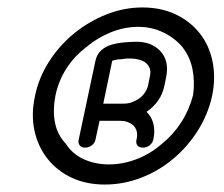

<svg xmlns="http://www.w3.org/2000/svg" viewBox="-20 -571 600 515"><path d="M362 -551Q412 -551 451 -532.5Q490 -514 515.5 -482Q541 -450 550 -406.5Q559 -363 549 -314Q538 -264 510.5 -220.5Q483 -177 444 -144.5Q405 -112 358 -94Q311 -76 261 -76Q212 -76 173 -94Q134 -112 108 -144.5Q82 -177 72.5 -220.5Q63 -264 74 -314Q84 -363 112 -406.5Q140 -450 179.5 -482Q219 -514 266 -532.5Q313 -551 362 -551ZM351 -499Q313 -499 276.5 -484Q240 -469 212 -445Q179 -420 158 -387Q137 -354 129 -316Q121 -275 127.5 -242Q134 -209 157 -185Q174 -158 204.5 -144Q235 -130 273 -130Q309 -130 346 -144Q383 -158 414 -185Q444 -209 465.5 -242Q487 -275 498 -316Q503 -354 496 -387Q489 -420 469 -445Q449 -469 418 -484Q387 -499 351 -499ZM312 -293Q323 -293 333 -296.5Q343 -300 352 -306Q361 -312 367.5 -321Q374 -330 377 -341L382 -366Q385 -379 381.5 -388Q378 -397 371 -402.5Q364 -408 353 -411Q342 -414 332 -414Q326 -414 319 -414L304 -412Q296 -412 290.5 -410.5Q285 -409 281 -408L257 -293ZM247 -247 236 -196Q234 -187 226 -181Q218 -175 208 -175Q199 -175 194 -181Q189 -187 191 -196L236 -408Q240 -426 252 -436.5Q264 -447 280.5 -451.5Q297 -456 315.5 -457.5Q334 -459 347 -459Q367 -459 383 -452.5Q399 -446 410.5 -433.5Q422 -421 426 -404Q430 -387 426 -366L421 -341Q416 -318 404 -301Q392 -284 373 -271Q386 -259 391 -240.5Q396 -222 392 -200L391 -196Q389 -187 381 -181Q373 -175 364 -175Q353 -175 348.5 -181Q344 -187 346 -196L347 -200Q349 -212 346 -221Q343 -230 336.5 -235.5Q330 -241 321.5 -244Q313 -247 302 -247Z"/></svg>

Font: VDS
Style: Italic
Weight: 400
Designer: artmaker
Foundry: artmaker
Version: Version 1.000 2009 initial release